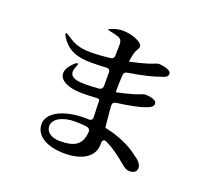

<svg xmlns="http://www.w3.org/2000/svg" viewBox="-136 -954 1273 1168"><g transform="rotate(20 500.0 -370.0)"><path d="M382 -757C381 -758 389 -764 404 -769C422 -776 444 -782 469 -782C532 -782 600 -753 600 -726C600 -718 595 -709 590 -700L587 -695C584 -689 581 -683 578 -672C575 -661 572 -645 569 -625C569 -622 568 -620 568 -617C566 -603 564 -587 562 -570C561 -555 553 -547 538 -545C527 -543 515 -542 503 -541C487 -539 477 -548 477 -564C477 -569 477 -574 477 -579C478 -594 486 -603 501 -605C513 -607 525 -609 536 -611L554 -614L569 -617C615 -627 653 -637 679 -645C700 -651 715 -658 726 -662C726 -662 727 -663 728 -663C729 -663 732 -664 735 -665C740 -667 746 -667 757 -666C786 -663 825 -652 825 -632C825 -613 811 -605 778 -596C747 -584 675 -565 583 -551C568 -549 560 -541 559 -525C557 -494 556 -459 556 -422V-409C556 -397 556 -386 557 -375C557 -360 549 -350 534 -349C524 -347 514 -347 503 -346C487 -345 477 -353 477 -369C477 -371 477 -372 477 -374C477 -379 477 -383 477 -388C477 -398 484 -404 500 -406C519 -408 537 -411 556 -415C593 -422 629 -431 663 -441C685 -448 701 -454 711 -458C717 -461 723 -463 728 -463C768 -463 805 -453 805 -431C805 -414 791 -403 765 -394C738 -382 667 -366 581 -355C565 -353 557 -344 558 -328C559 -303 562 -280 564 -259C565 -251 565 -243 566 -237C567 -229 567 -222 568 -215C569 -209 570 -202 570 -197L571 -190C572 -179 574 -169 575 -158C576 -140 565 -132 547 -138C534 -142 520 -146 506 -149C491 -153 484 -161 484 -175C483 -180 483 -184 483 -188C483 -197 493 -202 510 -200C531 -198 552 -194 570 -190H571C687 -167 762 -119 790 -96C825 -73 844 -53 844 -28C844 -6 827 8 801 8C775 8 762 -3 741 -21C697 -58 654 -90 606 -113C589 -122 578 -113 578 -94V-85C578 -9 510 42 390 42C276 42 198 -3 198 -79C198 -155 299 -204 434 -204C442 -204 451 -204 459 -203C474 -203 483 -211 482 -228L479 -312V-326C479 -329 478 -332 478 -335C478 -341 469 -343 453 -342C424 -340 395 -339 366 -339C235 -339 165 -402 258 -489C269 -500 277 -502 281 -500C284 -498 281 -489 275 -475C251 -418 286 -397 358 -397C390 -397 422 -398 452 -401C468 -402 476 -412 476 -427V-455V-512C477 -529 468 -537 451 -536C420 -534 388 -533 355 -533C266 -533 201 -553 156 -625C147 -638 146 -646 149 -649C152 -652 159 -648 171 -640C216 -609 253 -591 326 -591C369 -591 412 -594 455 -599C470 -601 478 -610 478 -626C478 -645 478 -663 479 -676V-696C479 -720 470 -730 456 -737C439 -743 423 -747 403 -751C389 -754 382 -755 382 -757ZM246 -84C246 -44 284 -19 337 -19C430 -19 478 -45 484 -130C485 -146 476 -156 461 -158C437 -161 413 -163 386 -163C303 -163 246 -129 246 -84Z"/></g></svg>

Font: 寒蝉锦书宋Pro Soft
Style: Regular
Weight: 700
Designer: 寒蝉锦书宋{Warren} 思源宋体{Ryoko NISHIZUKA 西塚涼子 (kana & ideographs); Frank Grießhammer (Latin, Greek & Cyrillic); Wenlong ZHANG 
Foundry: Adobe & ChillType
Version: Version 2.000;Glyphs 3.1.1 (3135)